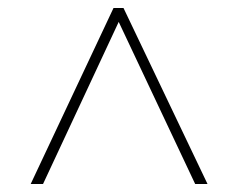

<svg xmlns="http://www.w3.org/2000/svg" viewBox="-20 -734 599 482"><path d="M57 -272 265 -714H290L501 -272H470L278 -679L88 -272Z"/></svg>

Font: Noto Serif Myanmar Thin
Style: Regular
Weight: 100
Designer: Ben Mitchell and the Monotype Design Team
Foundry: Monotype Imaging Inc.
Version: Version 2.106; ttfautohint (v1.8.4.7-5d5b)